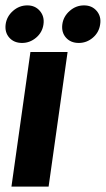

<svg xmlns="http://www.w3.org/2000/svg" viewBox="-53 -693 393 713"><path d="M60 -500H198L127.5 0H-10.5ZM29 -533.5Q-1 -533.5 -18.5 -553.2Q-36 -573 -32 -603Q-28 -632 -4.8 -652.5Q18.5 -673 48.5 -673Q77.5 -673 95 -652.5Q112.5 -632 108.5 -603Q104.5 -573 81.2 -553.2Q58 -533.5 29 -533.5ZM239.5 -533.5Q209.5 -533.5 192 -553.2Q174.5 -573 178.5 -603Q182.5 -632 205.8 -652.5Q229 -673 259 -673Q288.5 -673 306 -652.5Q323.5 -632 319 -603Q315 -573 292 -553.2Q269 -533.5 239.5 -533.5Z"/></svg>

Font: Urbanist ExtraBold
Style: Italic
Weight: 800
Italic angle: -8°
Designer: Corey Hu
Foundry: Corey Hu
Version: Version 1.321; ttfautohint (v1.8.4.7-5d5b)